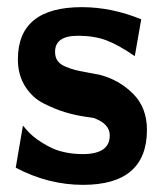

<svg xmlns="http://www.w3.org/2000/svg" viewBox="-20 -507 458 537"><path d="M24 -38 44 -155Q44 -156 47 -152.5Q50 -149 56.5 -141.5Q63 -134 72.5 -126Q82 -118 96 -109Q110 -100 126 -92.5Q142 -85 164.5 -80.5Q187 -76 211 -76Q287 -76 287 -128Q287 -161 242 -177L216 -181Q189 -185 161 -193.5Q133 -202 101.5 -218Q70 -234 50 -266Q30 -298 30 -341Q30 -487 209 -487Q292 -487 375 -453L357 -350Q312 -381 278 -394Q244 -407 198 -407Q134 -407 134 -362Q134 -347 141 -337Q148 -327 163.5 -320.5Q179 -314 191.5 -311Q204 -308 226 -304Q248 -300 258 -298Q313 -284 352 -245Q391 -206 391 -144Q391 10 212 10Q115 10 24 -38Z"/></svg>

Font: Coval
Style: ExtraBold
Weight: 800
Foundry: Context Ltd
Version: Version 001.000